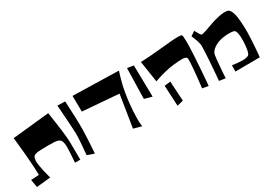

<svg xmlns="http://www.w3.org/2000/svg" viewBox="1 -1373 2905 2085"><g transform="rotate(-30 1453.5 -331.0)"><path d="M32.2 -98.1 132.8 -104Q132.8 -167 123.5 -287.6Q114.3 -408.2 104.5 -497.1L95.2 -585.9L555.2 -633.8Q601.1 -344.2 603 -240.2L605 -22H539.1Q549.8 -182.6 549.3 -217.3Q548.3 -282.2 527.3 -304.7Q507.8 -325.2 452.6 -328.6Q429.7 -330.1 375 -330.1Q336.4 -330.1 308.3 -329.1Q280.3 -328.1 260.3 -326.7Q240.2 -325.2 227.3 -321.3Q214.4 -317.4 206.5 -314.2Q198.7 -311 194.1 -303.7Q189.5 -296.4 187.7 -291.3Q186 -286.1 183.6 -274.9Q183.1 -272.5 182.9 -271.2Q182.6 -270 182.1 -268.1Q181.6 -266.1 181.2 -264.2Q175.8 -242.2 186.8 -180.7Q197.8 -119.1 211.4 -68.4L225.1 -18.1L48.8 0Z M688.5 -29.8Q706.1 -208.5 706.1 -286.1Q706.1 -320.3 700.2 -412.6Q694.3 -504.9 688.5 -579.6L682.6 -654.8L778.8 -651.9Q779.3 -642.6 780.5 -619.4Q781.7 -596.2 782.2 -582.5Q784.2 -542 788.1 -443.4Q791.5 -356.9 790.5 -293.9Q790 -253.4 785.6 -167Q782.2 -93.8 778.3 -46.9L774.9 0Z M1268.6 -27.8 1332.5 -430.2 880.4 -465.8 877.4 -664.1 1452.6 -649.9Q1450.2 -644 1446.3 -632.6Q1442.4 -621.1 1431.4 -584Q1420.4 -546.9 1410.6 -506.8Q1400.9 -466.8 1390.4 -406Q1379.9 -345.2 1373.5 -284.2Q1363.8 -187.5 1362.8 -116.5Q1361.8 -45.4 1365.7 -22.5L1369.6 0Z M1541.5 -629.9 1620.1 -617.2 1627.4 -222.2 1532.2 -248Z M1705.1 -611.8Q1760.3 -612.8 1835.2 -618.7Q1910.2 -624.5 1972.9 -630.9Q2035.6 -637.2 2094 -642.3Q2152.3 -647.5 2189.9 -647.2Q2227.5 -647 2235.8 -639.6Q2244.1 -632.3 2244.9 -565.7Q2245.6 -499 2240.7 -408.9Q2235.8 -318.8 2229.5 -230Q2223.1 -141.1 2217.8 -79.6L2212.4 -18.1L2137.2 -31.2Q2137.7 -35.6 2138.7 -43Q2139.6 -50.3 2142.3 -73.5Q2145 -96.7 2147.5 -119.4Q2149.9 -142.1 2153.1 -173.3Q2156.2 -204.6 2158.7 -231.9Q2161.1 -259.3 2163.3 -287.8Q2165.5 -316.4 2166.5 -337.6Q2167.5 -358.9 2167.2 -374.5Q2167 -390.1 2165 -394.5Q2156.2 -413.6 2112.5 -415.3Q2068.8 -417 1990.7 -407.2Q1943.8 -402.3 1882.6 -387Q1821.3 -371.6 1783.2 -358.4L1745.6 -345.2ZM1812.5 -1 1799.3 -258.8 1875 -267.6 1889.6 -20.5Z M2336.9 -9.3Q2337.4 -17.6 2338.6 -31.2Q2339.8 -44.9 2343.5 -88.6Q2347.2 -132.3 2349.9 -168.7Q2352.5 -205.1 2356.2 -258.1Q2359.9 -311 2361.3 -343.8Q2362.8 -376.5 2364 -412.8Q2365.2 -449.2 2362.8 -452.1Q2356.9 -482.4 2346.2 -513.9Q2335.4 -545.4 2327.6 -561.5L2319.8 -577.6L2375 -616.2Q2415 -540 2425.8 -539.1Q2439.5 -538.1 2485.6 -553.5Q2531.7 -568.8 2582.3 -587.4Q2632.8 -606 2693.4 -618.2Q2753.9 -630.4 2793.9 -623.5Q2819.3 -619.1 2836.2 -583Q2853 -546.9 2859.4 -492.4Q2865.7 -438 2867.7 -373.3Q2869.6 -308.6 2866.2 -244.6Q2862.8 -180.7 2859.1 -128.2Q2855.5 -75.7 2852.1 -43L2848.1 -10.3L2542.5 -8.3L2543.5 -86.9Q2550.8 -85.4 2563 -83.5Q2575.2 -81.5 2607.7 -78.1Q2640.1 -74.7 2666.5 -74.5Q2692.9 -74.2 2718.5 -79.3Q2744.1 -84.5 2752.9 -96.2Q2768.1 -116.7 2776.4 -183.8Q2784.7 -251 2779.8 -315.4Q2774.9 -379.9 2755.9 -391.6Q2739.7 -401.4 2697.5 -402.3Q2655.3 -403.3 2606.2 -395.3Q2557.1 -387.2 2510.7 -361.6Q2464.4 -335.9 2444.8 -297.4Q2438 -283.2 2430.4 -208.5Q2422.9 -133.8 2418.5 -65.9L2414.6 2Z"/></g></svg>

Font: Some Time Later
Style: Regular
Weight: 400
Version: Version 003.300